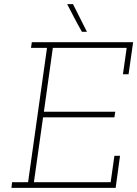

<svg xmlns="http://www.w3.org/2000/svg" viewBox="-20 -903 660 923"><path d="M38 -27H115L206 -673H129L133 -700H620L598 -546H571L589 -673H234L191 -366H534L530 -339H187L143 -27H512L530 -154H557L536 0H35ZM331 -883Q348 -850 364.5 -816.5Q381 -783 398 -750H374Q355 -783 337.5 -816.5Q320 -850 303 -883Z"/></svg>

Font: Josefin Slab Light
Style: Italic
Weight: 300
Italic angle: -12°
Designer: Santiago Orozco
Foundry: Typemade
Version: Version 2.000